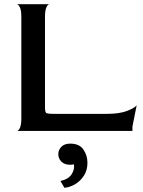

<svg xmlns="http://www.w3.org/2000/svg" viewBox="-20 -620 677 909"><path d="M60 0Q67 0 74 -14Q81 -28 81 -60V-540Q81 -572 74 -585.5Q67 -599 60 -600H214Q207 -600 200 -586Q193 -572 193 -539V-112Q193 -90 198.5 -85.5Q204 -81 234 -81H487Q545 -81 580.5 -94.5Q616 -108 627 -121L607 -21V0ZM285 269 266 237Q305 228 319.5 204.5Q334 181 330 158Q321 160 312 160Q285 160 270.5 145Q256 130 256 110Q256 90 270.5 75Q285 60 312 60Q356 60 375 88Q394 116 394 151Q394 186 377 212Q360 238 335 252.5Q310 267 285 269Z"/></svg>

Font: Red Rose
Style: Regular
Weight: 400
Designer: Jaikishan Patel
Version: Version 2.000; ttfautohint (v1.8.3)